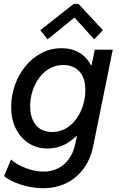

<svg xmlns="http://www.w3.org/2000/svg" viewBox="-20 -782 630 1016"><path d="M209 213.9Q167 213.9 126.5 204.6Q85.9 195.3 53.2 180.7Q20.5 166 1.5 149.9L38.6 62Q54.7 77.6 82.5 92.3Q110.4 106.9 144.3 116.5Q178.2 126 210.9 126Q253.4 126 287.6 108.6Q321.8 91.3 344.7 59.1Q367.7 26.9 377.4 -17.1L387.2 -63H371.1L400.9 -119.6L455.6 -387.7L437.5 -437.5H464.8L481.4 -519H576.7L473.6 -11.2Q459.5 60.5 422.1 110.8Q384.8 161.1 330.3 187.5Q275.9 213.9 209 213.9ZM230.5 3.9Q176.8 3.9 133.3 -23.2Q89.8 -50.3 64.5 -99.9Q39.1 -149.4 39.1 -216.3Q39.1 -275.9 58.8 -331.5Q78.6 -387.2 114.5 -431.4Q150.4 -475.6 199 -501.2Q247.6 -526.9 306.2 -526.9Q360.4 -526.9 400.6 -502.7Q440.9 -478.5 463.6 -432.4Q486.3 -386.2 486.3 -319.8Q486.3 -260.3 467.8 -202.6Q449.2 -145 415.3 -98.4Q381.3 -51.8 334.5 -23.9Q287.6 3.9 230.5 3.9ZM255.9 -83.5Q296.4 -83.5 328.9 -102.5Q361.3 -121.6 384.3 -153.3Q407.2 -185.1 419.4 -224.4Q431.6 -263.7 431.6 -304.2Q431.6 -370.6 399.7 -404.3Q367.7 -438 315.4 -438Q275.4 -438 242.9 -419.7Q210.4 -401.4 187.3 -369.9Q164.1 -338.4 151.9 -299.6Q139.6 -260.7 139.6 -219.7Q139.6 -158.2 169.4 -120.8Q199.2 -83.5 255.9 -83.5ZM231.4 -573.7 193.4 -622.6 370.6 -761.7H395L524.4 -622.6L478.5 -573.7L376 -687.5H372.1Z"/></svg>

Font: Reddit Sans Medium
Style: Italic
Weight: 500
Italic angle: -11.25°
Designer: Stephen Hutchings
Version: Version 1.013